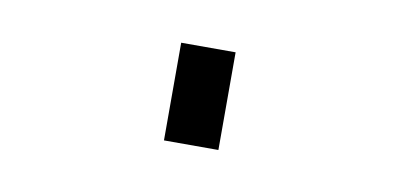

<svg xmlns="http://www.w3.org/2000/svg" viewBox="-32 14 563 271"><g transform="rotate(10 250.0 150.0)"><path d="M211 220V80H289V220Z"/></g></svg>

Font: Iosevka Custom Medium
Style: Regular
Weight: 500
Monospace: yes
Designer: Belleve Invis
Foundry: Belleve Invis
Version: Version 32.5.0; ttfautohint (v1.8.4)